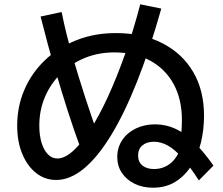

<svg xmlns="http://www.w3.org/2000/svg" viewBox="-20 -829 1040 894"><path d="M692 45Q644 45 606.5 26.5Q569 8 547.5 -24Q526 -56 526 -98Q526 -142 549 -176.5Q572 -211 612 -230.5Q652 -250 702 -250Q751 -250 794.5 -230.5Q838 -211 881.5 -169Q925 -127 974 -58L906 11Q864 -54 829 -93.5Q794 -133 762 -151Q730 -169 697 -169Q663 -169 643 -152Q623 -135 623 -105Q623 -75 643 -58.5Q663 -42 697 -42Q742 -42 775 -69.5Q808 -97 822 -146H814Q821 -172 824 -205.5Q827 -239 827 -270Q827 -367 788.5 -437.5Q750 -508 679.5 -546.5Q609 -585 512 -585Q438 -585 374.5 -559Q311 -533 263.5 -486.5Q216 -440 189.5 -378Q163 -316 163 -244Q163 -199 173.5 -164.5Q184 -130 203 -110.5Q222 -91 247 -91Q281 -91 320 -126Q359 -161 400.5 -225.5Q442 -290 483 -379.5Q524 -469 562.5 -577.5Q601 -686 633 -809L731 -789Q677 -597 618 -448.5Q559 -300 496.5 -198Q434 -96 370 -43.5Q306 9 242 9Q189 9 148 -23.5Q107 -56 83.5 -113Q60 -170 60 -244Q60 -333 93.5 -411Q127 -489 189 -548.5Q251 -608 335 -641.5Q419 -675 519 -675Q644 -675 736.5 -627.5Q829 -580 879.5 -494Q930 -408 930 -290Q930 -225 915.5 -165Q901 -105 871 -57.5Q841 -10 796.5 17.5Q752 45 692 45ZM361 -123Q325 -220 294.5 -315.5Q264 -411 236 -508Q218 -565 202 -625.5Q186 -686 169 -752L267 -773Q278 -718 290.5 -668Q303 -618 317 -570Q345 -473 377 -374.5Q409 -276 447 -171Z"/></svg>

Font: M PLUS 1 Thin Medium
Style: Regular
Weight: 500
Version: Version 1.001